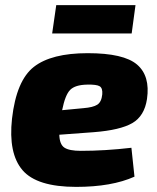

<svg xmlns="http://www.w3.org/2000/svg" viewBox="-20 -719 616 751"><path d="M495 -588H184L200 -699H510ZM494 -141 506 -28Q417 12 278 12Q124 12 68 -53.5Q12 -119 27 -255Q44 -404 112.5 -457.5Q181 -511 323 -511Q464 -511 516 -466.5Q568 -422 555 -332Q545 -265 497.5 -237.5Q450 -210 347 -202L212 -192Q213 -154 232 -141.5Q251 -129 296 -129Q391 -129 494 -141ZM223 -288 307 -296Q344 -299 360.5 -309.5Q377 -320 380 -350Q382 -374 370 -381.5Q358 -389 320 -388Q274 -387 254.5 -367.5Q235 -348 223 -288Z"/></svg>

Font: Ezarion Extra Bold
Style: Italic
Weight: 800
Italic angle: -8°
Designer: Natanael Gama
Version: Version 1.001;PS 001.001;hotconv 1.0.70;makeotf.lib2.5.58329